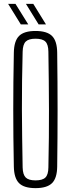

<svg xmlns="http://www.w3.org/2000/svg" viewBox="-20 -966 366 992"><path d="M163.5 6Q104 6 78.2 -20Q52.5 -46 51.5 -106Q50 -183 49.2 -255.8Q48.5 -328.5 48.5 -399.8Q48.5 -471 49.2 -543.5Q50 -616 51.5 -693.5Q52.5 -754 78.2 -780Q104 -806 163.5 -806Q223 -806 249 -780Q275 -754 275.5 -693.5Q276.5 -616 277 -543.2Q277.5 -470.5 277.5 -399.5Q277.5 -328.5 277 -255.8Q276.5 -183 275.5 -106Q275 -46 249 -20Q223 6 163.5 6ZM163.5 -34Q199.5 -34 214.5 -48.8Q229.5 -63.5 230 -100.5Q232 -179.5 232.5 -254.5Q233 -329.5 233 -402.8Q233 -476 232 -549.5Q231 -623 230 -699Q229.5 -736.5 214.5 -751.2Q199.5 -766 163.5 -766Q128 -766 113 -751.2Q98 -736.5 97 -699Q95 -623 94 -549.5Q93 -476 93.2 -402.8Q93.5 -329.5 94.5 -254.5Q95.5 -179.5 97 -100.5Q98 -63.5 113 -48.8Q128 -34 163.5 -34ZM179.5 -840 114 -946H152L217.5 -840ZM87.5 -840 22 -946H60L126 -840Z"/></svg>

Font: Big Shoulders Display Thin Light
Style: Regular
Weight: 300
Version: Version 2.002